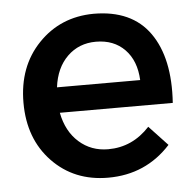

<svg xmlns="http://www.w3.org/2000/svg" viewBox="-44 -581 642 630"><g transform="rotate(-5 277.0 -266.0)"><path d="M286 -536Q412 -536 471 -452.5Q530 -369 520 -222H148Q160 -160 200 -124.5Q240 -89 296 -89Q376 -89 433 -151L494 -86Q412 4 288 4Q176 4 104 -71Q32 -146 32 -265Q32 -384 104.5 -459.5Q177 -535 286 -536ZM146 -306H420Q417 -370 381 -407Q345 -444 286 -444Q230 -444 192 -407Q154 -370 146 -306Z"/></g></svg>

Font: Steamflix Grotesk
Style: Regular
Weight: 400
Designer: Julieta Ulanovsky
Foundry: Julieta Ulanovsky
Version: Version 4.000;PS 004.000;hotconv 1.0.88;makeotf.lib2.5.64775